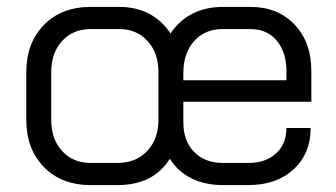

<svg xmlns="http://www.w3.org/2000/svg" viewBox="-20 -527 970 555"><path d="M510 -233V-173Q510 -120 541 -88Q572 -56 624 -56H698Q748 -56 778 -83.5Q808 -111 808 -157H878Q878 -83 828.5 -37.5Q779 8 698 8H624Q573 8 533.5 -11.5Q494 -31 471 -68Q423 8 320 8H242Q158 8 107 -44Q56 -96 56 -181V-318Q56 -403 107 -455Q158 -507 242 -507H324Q374 -507 411.5 -487Q449 -467 473 -430Q497 -467 535.5 -487Q574 -507 624 -507H704Q783 -507 831.5 -456Q880 -405 880 -321V-233ZM438 -318Q438 -374 406.5 -408.5Q375 -443 324 -443H242Q191 -443 159.5 -408.5Q128 -374 128 -318V-181Q128 -125 159.5 -90.5Q191 -56 242 -56H320Q373 -56 405.5 -90.5Q438 -125 438 -181ZM510 -295H808V-321Q808 -376 780 -409.5Q752 -443 704 -443H624Q572 -443 541 -408Q510 -373 510 -316Z"/></svg>

Font: Stavian Regular
Style: Regular
Weight: 400
Version: Version 1.000; ttfautohint (v1.6)